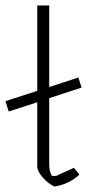

<svg xmlns="http://www.w3.org/2000/svg" viewBox="-42 -680 345 706"><path d="M95 -70V-304L-10 -270L-22 -308L95 -346V-660H139V-360L246 -395L258 -358L139 -319V-81Q139 -62 141 -53Q143 -44 149 -33H164L230 -63L250 -38Q213 -3 158 6Q135 -5 115 -27.5Q95 -50 95 -70Z"/></svg>

Font: Athiti Light
Style: Regular
Weight: 300
Designer: CadsonDemak Team
Foundry: CadsonDemak
Version: Version 1.033